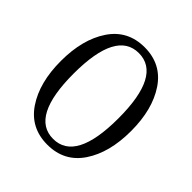

<svg xmlns="http://www.w3.org/2000/svg" viewBox="-193 -853 1006 1006"><g transform="rotate(45 310.0 -350.0)"><path d="M310 -668Q144 -668 144 -350Q144 -32 310 -32Q476 -32 476 -350Q476 -668 310 -668ZM117.5 -89.5Q50 -190 50 -350Q50 -510 117.5 -610.5Q185 -711 310 -711Q435 -711 502.5 -610.5Q570 -510 570 -350Q570 -190 502.5 -89.5Q435 11 310 11Q185 11 117.5 -89.5Z"/></g></svg>

Font: Lustria
Style: Regular
Weight: 400
Designer: Matthew Desmond
Foundry: Matthew Desmond
Version: Version 001.001; ttfautohint (v1.6)